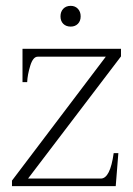

<svg xmlns="http://www.w3.org/2000/svg" viewBox="-20 -637 455 657"><path d="M187 -581Q187 -597 196.5 -607Q206 -617 222 -617Q237 -617 246.5 -607Q256 -597 256 -581Q256 -565 246.5 -555.5Q237 -546 222 -546Q206 -546 196.5 -555.5Q187 -565 187 -581ZM21 -19 342 -443H109Q93 -443 83.5 -412Q74 -381 73 -356H57V-470H394V-444L76 -26H325Q357 -26 369 -113H385L376 0H21Z"/></svg>

Font: Taviraj ExtraLight
Style: Regular
Weight: 200
Designer: Katatrad Team
Foundry: CadsonDemak
Version: Version 1.030